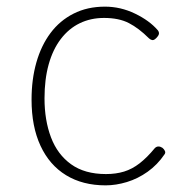

<svg xmlns="http://www.w3.org/2000/svg" viewBox="-20 -539 562 578"><path d="M298 19Q229 19 179 -11.5Q129 -42 102 -100Q75 -158 75 -239Q75 -300 89.5 -351Q104 -402 132 -439.5Q160 -477 201.5 -498Q243 -519 296 -519Q343 -519 386.5 -498Q430 -477 455 -448Q459 -443 458.5 -437.5Q458 -432 450 -424Q443 -417 437.5 -418.5Q432 -420 428 -424Q398 -454 368 -469.5Q338 -485 293 -485Q253 -485 220 -469Q187 -453 163 -421.5Q139 -390 126.5 -345Q114 -300 114 -243Q114 -177 133.5 -125.5Q153 -74 194 -44.5Q235 -15 299 -15Q329 -15 353.5 -22.5Q378 -30 400.5 -47.5Q423 -65 446 -93Q451 -98 457 -98Q463 -98 469 -94Q474 -90 476.5 -84.5Q479 -79 475 -74Q454 -43 424.5 -22Q395 -1 362 9Q329 19 298 19Z"/></svg>

Font: Playwrite BE WAL Thin
Style: Regular
Weight: 250
Version: Version 1.002